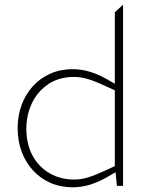

<svg xmlns="http://www.w3.org/2000/svg" viewBox="-20 -790 633 816"><path d="M289 6Q237 6 194 -13Q151 -32 120 -66Q89 -100 72 -145.5Q55 -191 55 -245Q55 -299 72 -344.5Q89 -390 120 -424Q151 -458 194 -477Q237 -496 289 -496Q326 -496 362 -485Q398 -474 433 -454L468 -434V-738L503 -770V0H477L471 -58L433 -36Q398 -16 362 -5Q326 6 289 6ZM92 -243Q92 -177 118.5 -128.5Q145 -80 191 -53.5Q237 -27 295 -27Q323 -27 352 -35.5Q381 -44 418 -61L468 -84V-406L418 -429Q381 -446 352 -454.5Q323 -463 295 -463Q231 -463 185.5 -432.5Q140 -402 116 -352Q92 -302 92 -243Z"/></svg>

Font: REM Medium Thin
Style: Regular
Weight: 250
Version: Version 1.005;gftools[0.9.28]